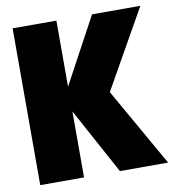

<svg xmlns="http://www.w3.org/2000/svg" viewBox="-77 -744 747 814"><g transform="rotate(-10 296.0 -337.5)"><path d="M31 0H219.5V-284L374 0H581.5L390 -337L581 -675H373L219.5 -390.5V-675H31Z"/></g></svg>

Font: Anybody SemiCondensed ExtraBold
Style: Regular
Weight: 800
Width: 4
Version: Version 1.113;gftools[0.9.25]